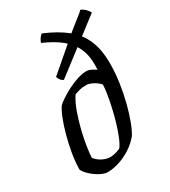

<svg xmlns="http://www.w3.org/2000/svg" viewBox="-191 -882 867 977"><g transform="rotate(-30 242.0 -393.0)"><path d="M147.6 0Q135 0 118.5 -7Q102 -14 84.5 -25.9Q67.1 -37.8 52.8 -52.2Q38.5 -66.6 30.4 -81.7Q30.4 -124.4 38.6 -173.7Q46.9 -223 59.8 -270.6Q72.7 -318.1 87.5 -355.6Q102.4 -393 115.5 -411.2Q126.2 -422.2 148.7 -437.1Q171.3 -452 199.4 -466.5Q227.5 -480.9 257.1 -490.5Q286.7 -500 312.4 -500Q324.1 -500 340 -491.8Q355.9 -483.7 371.7 -471.5Q387.6 -459.4 397.2 -446.9L359.1 -433.2Q366.7 -485.8 364.2 -529.7Q361.6 -573.5 343.3 -610.5Q325 -647.5 286.5 -679.3Q247.9 -711 182.9 -739.5Q187.2 -752.8 195.7 -764.5Q204.1 -776.2 211.1 -779.2Q287.3 -747.3 336.9 -707.6Q386.5 -667.9 410.8 -612Q435.1 -556.1 435.1 -473.8Q435.1 -419.9 426.9 -363.4Q418.6 -307 405.5 -255.2Q392.4 -203.5 376.9 -162.5Q361.5 -121.6 346.5 -97.7Q321.5 -67.2 288 -45.5Q254.6 -23.8 218.2 -11.9Q181.7 0 147.6 0ZM199.3 -59.8Q207.3 -59.8 217.6 -61.7Q228 -63.5 238.9 -67Q249.9 -70.4 258.7 -74.6Q271.4 -89.8 284.3 -121Q297.3 -152.2 309.2 -191.6Q321 -231 330 -271.3Q339 -311.5 344.4 -345.3Q349.8 -379 349.8 -398.9Q340 -410.7 326.3 -419.6Q312.6 -428.6 298.8 -433.8Q285.1 -439 276 -439Q251.4 -439 235.4 -434.8Q219.5 -430.7 204.1 -424.5Q183.3 -393.3 167.3 -348.7Q151.3 -304.1 139.5 -256.4Q127.8 -208.7 121.6 -168Q115.4 -127.3 114.6 -103.8Q123 -92.4 136.2 -82.4Q149.3 -72.4 166.1 -66.1Q182.9 -59.8 199.3 -59.8ZM189.9 -518.3Q178.3 -523.4 171.5 -533.3Q164.7 -543.2 162.7 -551.2L326.5 -691.7Q349.7 -711.9 373.9 -730.9Q398 -749.9 416.6 -764.4Q435.1 -778.9 440.1 -785.7Q456.5 -778.9 468.8 -765.8Q481.1 -752.7 484.4 -744Z"/></g></svg>

Font: Texturina Medium
Style: Italic
Weight: 500
Italic angle: -11°
Designer: Guillermo Torres Carreño
Foundry: Omnibus-Type
Version: Version 1.002